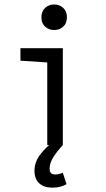

<svg xmlns="http://www.w3.org/2000/svg" viewBox="-20 -655 478 867"><path d="M193.4 -373 72.3 -380.9V-437.5H263.7V0H193.4ZM167 -577.1Q167 -603.5 183.6 -619.1Q200.2 -634.8 224.6 -634.8Q249 -634.8 265.6 -619.1Q282.2 -603.5 282.2 -577.1Q282.2 -549.8 265.6 -534.7Q249 -519.5 224.6 -519.5Q200.2 -519.5 183.6 -534.7Q167 -549.8 167 -577.1ZM280.3 176.8Q252.9 192.4 217.8 192.4Q177.7 192.4 156.7 172.4Q135.7 152.3 135.7 116.2Q135.7 76.2 162.6 41.5Q189.5 6.8 228.5 -21.5L263.7 0Q233.4 33.2 218.8 58.1Q204.1 83 204.1 105.5Q204.1 121.1 210.4 127Q216.8 132.8 229.5 132.8Q246.1 132.8 263.7 125Z"/></svg>

Font: Sudo Variable
Style: Regular
Weight: 400
Monospace: yes
Designer: Jens Kutilek
Foundry: Jens Kutilek
Version: Version 0.040